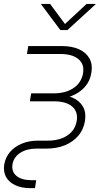

<svg xmlns="http://www.w3.org/2000/svg" viewBox="-39 -767 554 991"><path d="M117.7 204.1Q71.8 204.1 39.3 188.7Q6.8 173.3 -8.1 146Q-22.9 118.7 -17.1 81.5Q-10.7 44.9 12.9 17.3Q36.6 -10.3 73.7 -25.6Q110.8 -41 156.2 -41H206.5Q269 -41 309.1 -68.1Q349.1 -95.2 356.9 -142.6Q364.7 -189.9 333.7 -217Q302.7 -244.1 239.7 -244.1H115.2L122.1 -285.2H238.3Q300.8 -285.2 341.1 -313Q381.3 -340.8 389.6 -388.7Q397.5 -435.1 366 -461.7Q334.5 -488.3 272 -488.3H100.1L106.9 -529.3H278.8Q332.5 -529.3 369.4 -512.5Q406.2 -495.6 423.1 -464.6Q439.9 -433.6 432.6 -391.1Q425.8 -348.1 398.4 -317.6Q371.1 -287.1 328.9 -271Q286.6 -254.9 233.4 -254.9H116.7L121.1 -279.3H245.6Q298.8 -279.3 335.7 -262.9Q372.6 -246.6 389.6 -215.8Q406.7 -185.1 399.4 -142.1Q392.6 -98.6 365.5 -66.7Q338.4 -34.7 296.1 -17.3Q253.9 0 199.7 0H149.4Q99.1 0 65.4 22Q31.7 43.9 25.4 81.5Q19.5 119.1 46.4 141.1Q73.2 163.1 124.5 163.1H147.9L141.6 204.1ZM219.7 -746.6 296.4 -643.1 407.7 -746.6H454.6V-745.1L309.1 -611.8H272.5L172.9 -745.1V-746.6Z"/></svg>

Font: Inter 24pt ExtraLight
Style: Italic
Weight: 250
Italic angle: -9.3988°
Version: Version 4.001;git-66647c0bb